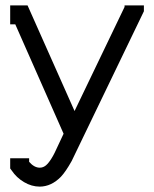

<svg xmlns="http://www.w3.org/2000/svg" viewBox="-20 -484 575 718"><path d="M248 118.2Q225.6 158.2 208 176.8Q172.4 213.4 128.9 213.9Q98.1 213.9 69.8 197Q41.5 180.2 23.9 153.8L18.1 146V107.9H88.9V121.1Q107.9 143.1 128.9 143.1Q145.5 143.1 158.7 127.7Q171.9 112.3 184.1 87.9L217.8 16.1L37.1 -393.1H18.1V-463.9H83L258.8 -68.8L445.8 -458V-463.9H518.1V-441.9Z"/></svg>

Font: Rawengulk
Style: Bold
Weight: 700
Version: Version 0.92